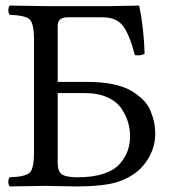

<svg xmlns="http://www.w3.org/2000/svg" viewBox="-20 -667 623 689"><path d="M187 -333V-81.1Q187 -53.2 201.4 -42Q215.8 -30.8 258.8 -30.8Q314.9 -30.8 354 -44.4Q393.1 -58.1 412.1 -81.5Q431.2 -105 439 -128.4Q446.8 -151.9 446.8 -178.2Q446.8 -203.1 439.9 -227.1Q433.1 -251 416.5 -276.4Q399.9 -301.8 366 -317.4Q332 -333 284.2 -333ZM145 0Q112.8 0 15.1 2Q10.3 -2 10 -13.9Q9.8 -25.9 15.1 -30.8Q71.3 -32.7 86.7 -47.4Q102.1 -62 102.1 -122.1V-522.9Q102.1 -583 86.4 -597.4Q70.8 -611.8 15.1 -613.8Q10.3 -617.7 10 -629.9Q9.8 -642.1 15.1 -647Q115.2 -645 144 -645H377L478 -647L480 -645Q496.1 -564.9 499 -474.1Q486.8 -466.3 463.9 -469.2Q445.8 -540 422.4 -572.5Q398.9 -605 348.1 -605H223.1Q187 -605 187 -574.2V-373H295.9Q344.7 -373 384.3 -365Q423.8 -356.9 449.5 -342Q475.1 -327.1 493.2 -309.1Q511.2 -291 520 -269.5Q528.8 -248 533 -228.5Q537.1 -209 537.1 -188Q537.1 -142.1 514.6 -102.5Q492.2 -63 458 -41Q418.9 -15.1 371.6 -6.6Q324.2 2 253.9 2Q230 2 195.1 1Q160.2 0 145 0Z"/></svg>

Font: Linux Libertine Initials
Style: Initials
Weight: 400
Designer: Philipp H. Poll
Foundry: Philipp H. Poll
Version: Version 5.0.6